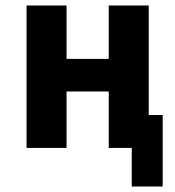

<svg xmlns="http://www.w3.org/2000/svg" viewBox="-20 -540 640 701"><path d="M461 141V0H377V-206H223V0H77V-520H223V-325H377V-520H523V-120H574V141Z"/></svg>

Font: Iosevka Custom Heavy Extended
Style: Regular
Weight: 900
Width: 7
Monospace: yes
Designer: Belleve Invis
Foundry: Belleve Invis
Version: Version 11.2.4; ttfautohint (v1.8.4)